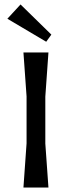

<svg xmlns="http://www.w3.org/2000/svg" viewBox="-20 -840 322 860"><path d="M85 0 99 -198V-408L85 -605H197L183 -407V-197L197 0ZM210 -685 187 -653 13 -756 72 -820Z"/></svg>

Font: Galdeano
Style: Regular
Weight: 400
Designer: Dario Manuel Muhafara
Foundry: Dario Manuel Muhafara
Version: Version 1.001